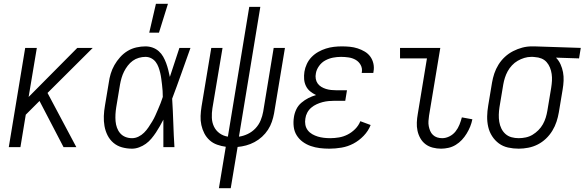

<svg xmlns="http://www.w3.org/2000/svg" viewBox="-20 -771 3063 1006"><path d="M380 0H313L187 -242L115 -170L87 0H26L112 -520H173L130 -263L385 -520H466L229 -284Z M672 8Q645 8 619.5 1Q594 -6 574.5 -22.5Q555 -39 543.5 -62Q532 -85 527.5 -110.5Q523 -136 524 -163Q525 -190 530 -218L550 -338Q553 -361 560 -384.5Q567 -408 579.5 -430Q592 -452 609.5 -471.5Q627 -491 648.5 -504Q670 -517 694.5 -522.5Q719 -528 742 -528Q762 -528 780 -521.5Q798 -515 812 -502.5Q826 -490 835 -474Q844 -458 850.5 -440.5Q857 -423 861.5 -405Q866 -387 870 -368Q882 -406 895 -444Q908 -482 920 -520H978Q954 -453 930.5 -386.5Q907 -320 882 -254Q886 -191 888 -127Q890 -63 894 0H836Q836 -36 836 -72Q836 -108 836 -144Q827 -127 817.5 -110Q808 -93 797 -76.5Q786 -60 773 -44.5Q760 -29 744 -17.5Q728 -6 709 1Q690 8 672 8ZM672 -47Q689 -47 705.5 -55Q722 -63 735 -76Q748 -89 758 -104Q768 -119 777.5 -134.5Q787 -150 794 -166Q801 -182 808 -198Q815 -214 821.5 -230.5Q828 -247 833 -263Q833 -279 832 -295Q831 -311 829 -327Q827 -343 825 -358.5Q823 -374 819.5 -389Q816 -404 810.5 -419Q805 -434 796 -446Q787 -458 773 -465.5Q759 -473 742 -473Q725 -473 707.5 -468Q690 -463 675.5 -452.5Q661 -442 649.5 -427Q638 -412 630 -396Q622 -380 617 -363Q612 -346 609 -329L589 -209Q586 -190 585 -172Q584 -154 585.5 -136Q587 -118 593 -101.5Q599 -85 610 -72.5Q621 -60 637 -53.5Q653 -47 672 -47ZM762 -600 797 -751H860L813 -600Z M1127 215 1163 -2Q1140 -5 1117.5 -13Q1095 -21 1078 -36.5Q1061 -52 1050.5 -72.5Q1040 -93 1035 -116Q1030 -139 1031 -163.5Q1032 -188 1036 -213L1087 -520H1146L1093 -204Q1089 -179 1090 -154Q1091 -129 1101 -108Q1111 -87 1130 -73Q1149 -59 1174 -55L1286 -735H1344L1232 -55Q1255 -58 1278 -69Q1301 -80 1318.5 -98.5Q1336 -117 1345.5 -140Q1355 -163 1359 -186L1414 -520H1473L1416 -177Q1412 -155 1404.5 -133Q1397 -111 1384 -91Q1371 -71 1353 -54.5Q1335 -38 1313.5 -26.5Q1292 -15 1269.5 -9Q1247 -3 1225 -1L1189 215Z M1706 8Q1680 8 1655.5 5Q1631 2 1608 -6Q1585 -14 1566 -28Q1547 -42 1534.5 -62Q1522 -82 1519 -107Q1516 -132 1520 -157Q1523 -178 1532.5 -198Q1542 -218 1559 -232.5Q1576 -247 1595.5 -257Q1615 -267 1636 -273Q1619 -281 1605 -292.5Q1591 -304 1583 -320.5Q1575 -337 1573.5 -356Q1572 -375 1575 -395Q1578 -415 1587.5 -435.5Q1597 -456 1612.5 -472Q1628 -488 1647.5 -499Q1667 -510 1687.5 -516.5Q1708 -523 1729 -525.5Q1750 -528 1771 -528Q1792 -528 1813 -526Q1834 -524 1854 -517.5Q1874 -511 1891.5 -500.5Q1909 -490 1920.5 -474Q1932 -458 1936.5 -437.5Q1941 -417 1937 -396L1936 -389H1875L1876 -393Q1879 -414 1869.5 -431Q1860 -448 1843.5 -457.5Q1827 -467 1807 -470Q1787 -473 1767 -473Q1746 -473 1725 -469Q1704 -465 1684.5 -454.5Q1665 -444 1651.5 -425Q1638 -406 1635 -386Q1632 -372 1634.5 -358Q1637 -344 1644.5 -333.5Q1652 -323 1663.5 -316Q1675 -309 1688 -305Q1701 -301 1715 -299.5Q1729 -298 1743 -298H1798L1789 -243H1734Q1718 -243 1702 -241.5Q1686 -240 1670.5 -236Q1655 -232 1639.5 -225Q1624 -218 1611 -207Q1598 -196 1590 -181Q1582 -166 1580 -150Q1577 -133 1580 -117Q1583 -101 1592.5 -88.5Q1602 -76 1616 -68Q1630 -60 1645 -55.5Q1660 -51 1676.5 -49Q1693 -47 1710 -47Q1733 -47 1756.5 -51Q1780 -55 1801.5 -66Q1823 -77 1841 -95Q1859 -113 1868 -136L1922 -116Q1910 -85 1885.5 -59.5Q1861 -34 1831.5 -18.5Q1802 -3 1769.5 2.5Q1737 8 1706 8Z M2291 8Q2269 8 2247.5 2.5Q2226 -3 2209.5 -15.5Q2193 -28 2182.5 -46.5Q2172 -65 2167.5 -86Q2163 -107 2164 -129.5Q2165 -152 2169 -174L2217 -465H2076V-520H2287L2228 -165Q2226 -151 2225 -137Q2224 -123 2226.5 -110Q2229 -97 2234 -85Q2239 -73 2248.5 -64Q2258 -55 2270.5 -51Q2283 -47 2297 -47Q2316 -47 2335 -56.5Q2354 -66 2367 -82.5Q2380 -99 2387.5 -118Q2395 -137 2400 -156L2455 -146Q2451 -126 2443.5 -107.5Q2436 -89 2425 -71Q2414 -53 2400 -38Q2386 -23 2368 -12Q2350 -1 2330 3.5Q2310 8 2291 8Z M2698 8Q2669 8 2642 2Q2615 -4 2594 -19.5Q2573 -35 2558.5 -57.5Q2544 -80 2538 -106.5Q2532 -133 2532.5 -161Q2533 -189 2538 -218L2558 -338Q2562 -362 2570 -386Q2578 -410 2592 -432.5Q2606 -455 2625.5 -473Q2645 -491 2668.5 -503Q2692 -515 2716.5 -521.5Q2741 -528 2766 -528H2781L3023 -520L3014 -465L2893 -469Q2908 -454 2917 -434Q2926 -414 2930 -392.5Q2934 -371 2933 -348Q2932 -325 2928 -302L2908 -182Q2904 -158 2896 -133.5Q2888 -109 2874 -86Q2860 -63 2840.5 -44.5Q2821 -26 2797.5 -14Q2774 -2 2748 3Q2722 8 2698 8ZM2698 -47Q2716 -47 2735 -51Q2754 -55 2770.5 -65Q2787 -75 2801 -89Q2815 -103 2824.5 -120Q2834 -137 2839.5 -155Q2845 -173 2848 -191L2868 -311Q2871 -330 2872 -348Q2873 -366 2870.5 -383.5Q2868 -401 2861.5 -417Q2855 -433 2844 -445.5Q2833 -458 2817 -464.5Q2801 -471 2782 -472L2772 -473H2763Q2745 -473 2727 -467.5Q2709 -462 2692.5 -452.5Q2676 -443 2662.5 -428.5Q2649 -414 2640 -397.5Q2631 -381 2625.5 -363.5Q2620 -346 2617 -329L2597 -209Q2594 -189 2593.5 -170Q2593 -151 2596 -132.5Q2599 -114 2607 -97.5Q2615 -81 2628.5 -69Q2642 -57 2660 -52Q2678 -47 2698 -47Z"/></svg>

Font: Iosevka Light
Style: Italic
Weight: 300
Italic angle: -9°
Monospace: yes
Designer: Belleve Invis
Foundry: Belleve Invis
Version: Version 32.5.0; ttfautohint (v1.8.4)